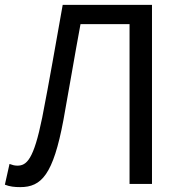

<svg xmlns="http://www.w3.org/2000/svg" viewBox="-20 -754 744 787"><path d="M63 13C150 13 198 -38 240 -262C264 -393 285 -521 310 -655H511V0H603V-734H237C208 -572 183 -425 153 -272C118 -99 89 -75 51 -75C39 -75 30 -78 19 -82L0 3C20 11 40 13 63 13Z"/></svg>

Font: Noto Sans JP
Style: Regular
Weight: 400
Designer: Ryoko NISHIZUKA  (kana, bopomofo & ideographs); Paul D. Hunt (Latin, Greek & Cyrillic); Sandoll Communications , Soo-you
Foundry: Adobe
Version: Version 2.002;hotconv 1.0.116;makeotfexe 2.5.65601